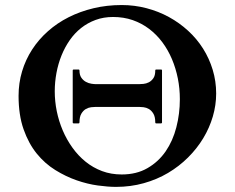

<svg xmlns="http://www.w3.org/2000/svg" viewBox="-20 -729 932 762"><path d="M440.4 12.7Q408.7 12.7 367.9 7.1Q327.1 1.5 284.2 -13.4Q241.2 -28.3 199.7 -54Q158.2 -79.6 125.7 -119.6Q93.3 -159.7 73.5 -216.1Q53.7 -272.5 53.7 -348.6Q53.7 -399.4 67.6 -445.8Q81.5 -492.2 107.4 -532.2Q133.3 -572.3 170.2 -605Q207 -637.7 252.4 -660.6Q297.9 -683.6 351.1 -696.3Q404.3 -709 462.9 -709Q513.7 -709 561.3 -696.5Q608.9 -684.1 650.4 -661.4Q691.9 -638.7 726.6 -606.9Q761.2 -575.2 785.9 -536.1Q810.5 -497.1 824.2 -451.9Q837.9 -406.7 837.9 -357.9Q837.9 -312 824.7 -266.8Q811.5 -221.7 786.6 -180.4Q761.7 -139.2 726.3 -104Q690.9 -68.8 647 -42.7Q603 -16.6 550.8 -2Q498.5 12.7 440.4 12.7ZM197.3 -366.7Q197.3 -327.1 205.3 -287.6Q213.4 -248 229 -211.4Q244.6 -174.8 267.6 -142.8Q290.5 -110.8 319.8 -87.2Q349.1 -63.5 385 -50Q420.9 -36.6 462.9 -36.6Q522 -36.6 565.4 -61.8Q608.9 -86.9 637.5 -128.4Q666 -169.9 679.9 -223.9Q693.8 -277.8 693.8 -335.4Q693.8 -377.4 685.8 -417.7Q677.7 -458 662.4 -494.4Q647 -530.8 624.3 -561.3Q601.6 -591.8 572 -614.3Q542.5 -636.7 506.6 -649.2Q470.7 -661.6 428.7 -661.6Q391.1 -661.6 359.4 -649.9Q327.6 -638.2 302 -617.9Q276.4 -597.7 256.8 -569.6Q237.3 -541.5 224.1 -508.8Q210.9 -476.1 204.1 -439.7Q197.3 -403.3 197.3 -366.7ZM530.8 -395Q537.6 -395 548.8 -396Q560.1 -397 570.6 -402.3Q581.1 -407.7 588.6 -418.5Q596.2 -429.2 596.2 -449.2Q596.2 -453.1 600.1 -453.1H619.1Q623 -453.1 623 -449.2V-243.2Q623 -240.7 621.6 -240Q620.1 -239.3 619.1 -239.3H600.1Q597.7 -239.3 596.9 -240.7Q596.2 -242.2 596.2 -243.2Q596.2 -265.6 588.6 -278.1Q581.1 -290.5 570.8 -296.4Q560.5 -302.2 549.6 -303.5Q538.6 -304.7 531.7 -304.7H359.9Q353 -304.7 342 -303.5Q331.1 -302.2 320.8 -296.4Q310.5 -290.5 303 -278.1Q295.4 -265.6 295.4 -243.2Q295.4 -242.2 294.7 -240.7Q293.9 -239.3 291.5 -239.3H272.5Q271.5 -239.3 270 -240Q268.6 -240.7 268.6 -243.2V-449.2Q268.6 -453.1 272.5 -453.1H291.5Q295.4 -453.1 295.4 -449.2Q295.4 -431.2 303 -420.4Q310.5 -409.7 321 -404.1Q331.5 -398.4 342.8 -396.7Q354 -395 360.8 -395Z"/></svg>

Font: Cardo
Style: Bold
Weight: 700
Designer: David J. Perry
Foundry: David J. Perry
Version: Version 1.0011